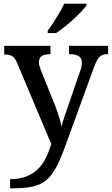

<svg xmlns="http://www.w3.org/2000/svg" viewBox="-20 -786 609 1046"><path d="M35 190Q86 190 123 175.5Q160 161 186 135.5Q212 110 229.5 75Q247 40 259 -2L75 -439Q67 -460 57.5 -470.5Q48 -481 36.5 -485Q25 -489 6 -489H3V-536H255V-491H252Q223 -491 207.5 -480.5Q192 -470 192 -446Q192 -438 194.5 -428.5Q197 -419 201 -408L273 -229Q283 -206 291.5 -180.5Q300 -155 306.5 -133Q313 -111 315 -95Q321 -122 331.5 -151.5Q342 -181 350 -205L417 -400Q422 -411 424 -423.5Q426 -436 426 -444Q426 -469 409 -480Q392 -491 359 -491H356V-536H569V-491H566Q547 -491 534 -484.5Q521 -478 511 -461.5Q501 -445 490 -414L338 3Q312 76 288 122Q264 168 234 194Q204 220 159 230Q114 240 46 240H35ZM240 -619Q255 -638 271.5 -664Q288 -690 304 -717Q320 -744 330 -766H451V-756Q442 -743 423 -723Q404 -703 380 -681Q356 -659 331.5 -639.5Q307 -620 286 -606H240Z"/></svg>

Font: Noto Serif Kannada Medium
Style: Regular
Weight: 500
Version: Version 2.003